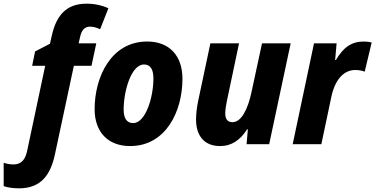

<svg xmlns="http://www.w3.org/2000/svg" viewBox="-128 -785 2043 1045"><path d="M-24 240C98 240 148 163 171 55L274 -427H370L396 -549H300L308 -584C315 -618 332 -640 361 -640C381 -640 400 -634 417 -626L462 -740C428 -756 386 -765 343 -765C230 -765 177 -698 153 -587L144 -547L63 -505L47 -427H118L20 35C10 83 -11 110 -55 110C-71 110 -91 107 -108 101V228C-86 236 -54 240 -24 240Z M580 10C775 10 865 -179 865 -356C865 -483 793 -559 673 -559C476 -559 387 -365 387 -191C387 -65 461 10 580 10ZM597 -115C562 -115 545 -141 545 -189C545 -287 585 -434 656 -434C692 -434 707 -405 707 -358C707 -252 663 -115 597 -115Z M1070 10C1134 10 1180 -24 1217 -81H1221L1214 0H1337L1454 -549H1298L1242 -289C1221 -188 1185 -120 1137 -120C1112 -120 1098 -136 1098 -167C1098 -187 1102 -213 1107 -236L1173 -549H1017L950 -233C943 -199 939 -162 939 -135C939 -49 981 10 1070 10Z M1465 0H1621L1675 -256C1695 -351 1742 -404 1806 -404C1826 -404 1844 -400 1857 -395L1895 -554C1883 -557 1867 -559 1852 -559C1786 -559 1741 -528 1700 -458H1696L1704 -549H1581Z"/></svg>

Font: Noto Sans SemiCondensed ExtraBold
Style: Italic
Weight: 800
Width: 4
Italic angle: -12°
Designer: Monotype Design Team
Foundry: Monotype Imaging Inc.
Version: Version 2.013